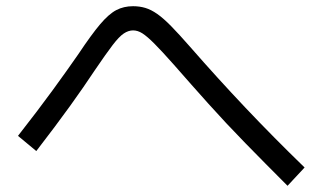

<svg xmlns="http://www.w3.org/2000/svg" viewBox="-20 -652 1040 619"><path d="M907 -53Q834 -126 771 -190.5Q708 -255 652 -317.5Q596 -380 540 -444Q501 -488 477.5 -511.5Q454 -535 439 -544.5Q424 -554 409 -554Q394 -554 379 -544Q364 -534 343 -506.5Q322 -479 286 -426Q251 -373 206 -310.5Q161 -248 97 -165L38 -214Q103 -297 150 -361.5Q197 -426 233 -478Q275 -541 303 -574Q331 -607 355 -619.5Q379 -632 409 -632Q430 -632 448.5 -626.5Q467 -621 487 -607Q507 -593 532 -567.5Q557 -542 592 -502Q682 -399 771.5 -304.5Q861 -210 962 -112Z"/></svg>

Font: M PLUS 1
Style: Regular
Weight: 400
Designer: Coji Morishita
Foundry: UNDERFOREST DESIGN
Version: Version 1.001